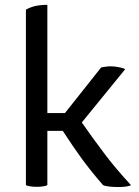

<svg xmlns="http://www.w3.org/2000/svg" viewBox="-20 -755 565 778"><path d="M171.9 -296.9Q171.9 -406.2 171.9 -735.4Q144.5 -735.4 122.1 -730.5Q99.6 -724.6 85 -715.8Q85 -681.6 85 -612.3Q85 -460 85 -4.9Q91.8 -1 102.5 0Q113.3 2 128.9 2Q144.5 2 155.3 0Q165 -1 171.9 -4.9Q171.9 -78.1 171.9 -224.6Q187.5 -224.6 234.4 -224.6Q274.4 -163.1 312.5 -110.4Q351.6 -57.6 397.5 -4.9Q405.3 -1 422.9 1Q440.4 2.9 460 2.9Q475.6 2.9 490.2 1Q504.9 -1 510.7 -4.9Q449.2 -71.3 404.3 -130.9Q358.4 -191.4 311.5 -258.8Q370.1 -331.1 487.3 -474.6Q479.5 -479.5 462.9 -482.4Q446.3 -486.3 426.8 -486.3Q416 -486.3 406.2 -484.4Q395.5 -483.4 389.6 -481.4Q340.8 -419.9 243.2 -296.9Q225.6 -296.9 171.9 -296.9Z"/></svg>

Font: cl
Style: Regular
Weight: 400
Designer: Mitja Miklavcic
Version: Version 1.0